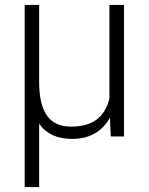

<svg xmlns="http://www.w3.org/2000/svg" viewBox="-20 -548 597 771"><path d="M137.2 -528.3V-217.8Q137.2 -129.9 168 -84.7Q198.7 -39.6 265.6 -39.6Q330.1 -39.6 367.7 -67.6Q405.3 -95.7 419.4 -152.3V-528.3H478V0H424.8L421.4 -75.2Q373.5 9.8 269.5 9.8Q179.7 9.8 137.2 -51.3V203.1H79.1V-528.3Z"/></svg>

Font: Roboto Light
Style: Regular
Weight: 300
Designer: Google
Version: Version 2.134; 2016; ttfautohint (v1.6)